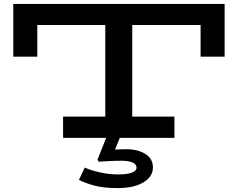

<svg xmlns="http://www.w3.org/2000/svg" viewBox="-20 -706 1218 983"><path d="M48 -416V-686H1130V-416H1007V-578H171V-416ZM303 0V-109H873V0ZM519 -69V-625H657V-69ZM582 257Q510 257 462.5 244Q415 231 384 215L414 152Q445 166 491.5 176.5Q538 187 585 187Q631 187 655 178Q679 169 679 152Q679 135 659 126Q639 117 601 117Q569 117 541.5 118.5Q514 120 486 122L479 112L538 -37H608L569 60Q583 59 599.5 58.5Q616 58 628 58Q685 58 724 82Q763 106 763 152Q763 182 742 205.5Q721 229 681 243Q641 257 582 257Z"/></svg>

Font: BioRhyme Expanded SemiBold
Style: Regular
Weight: 600
Width: 7
Designer: Aoife Mooney
Foundry: Aoife Mooney Type
Version: Version 1.600;gftools[0.9.33]